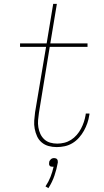

<svg xmlns="http://www.w3.org/2000/svg" viewBox="-20 -755 540 996"><path d="M274 8Q252 8 232 2.5Q212 -3 196.5 -16Q181 -29 172.5 -47.5Q164 -66 160 -87Q156 -108 157.5 -129.5Q159 -151 162 -173L219 -512H84V-530H222L256 -735H275L241 -530H434V-512H238L182 -170Q179 -151 177.5 -132Q176 -113 179 -94.5Q182 -76 189.5 -60Q197 -44 210 -32Q223 -20 240.5 -15Q258 -10 277 -10Q295 -10 313.5 -14.5Q332 -19 348.5 -29.5Q365 -40 378 -55Q391 -70 400 -87Q409 -104 415 -122Q421 -140 424 -158Q424 -160 424.5 -162Q425 -164 425 -166H444Q444 -164 444 -162Q444 -160 443 -157Q440 -136 433 -116Q426 -96 415.5 -77Q405 -58 390 -41Q375 -24 356 -12.5Q337 -1 316 3.5Q295 8 274 8ZM231 221 216 212Q232 188 242 162.5Q252 137 258 110Q257 110 255.5 110Q254 110 253 110Q249 110 244.5 109Q240 108 237.5 104.5Q235 101 234.5 96.5Q234 92 235 88Q235 83 237.5 79Q240 75 243.5 71.5Q247 68 251.5 66.5Q256 65 261 65Q265 65 269.5 66.5Q274 68 276.5 71.5Q279 75 279.5 79Q280 83 280 88Q274 122 262.5 156Q251 190 231 221Z"/></svg>

Font: Iosevka Curly Slab ThObl
Style: Regular
Weight: 100
Italic angle: -9°
Monospace: yes
Designer: Belleve Invis
Foundry: Belleve Invis
Version: Version 11.0.0; ttfautohint (v1.8.3)